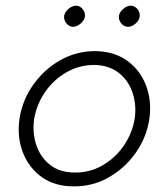

<svg xmlns="http://www.w3.org/2000/svg" viewBox="-20 -651 574 680"><path d="M401 -594Q403 -608 416.5 -619.5Q430 -631 444 -631Q458 -630 467 -618.5Q476 -607 475 -593Q473 -579 460 -567.5Q447 -556 433 -556Q418 -557 409 -568.5Q400 -580 401 -594ZM207 -594Q209 -608 222.5 -619.5Q236 -631 250 -631Q264 -630 273 -618.5Q282 -607 281 -593Q279 -579 265.5 -567.5Q252 -556 238 -556Q224 -557 215 -568.5Q206 -580 207 -594ZM49 -230Q59 -296 97.5 -350.5Q136 -405 193 -437.5Q250 -470 318 -470Q385 -469 431 -435.5Q477 -402 497.5 -347.5Q518 -293 509 -230Q499 -164 460.5 -109.5Q422 -55 364.5 -22.5Q307 10 240 9Q173 9 127 -24.5Q81 -58 60.5 -112.5Q40 -167 49 -230ZM101 -230Q94 -181 108.5 -137.5Q123 -94 157.5 -67Q192 -40 244 -40Q297 -39 342.5 -65Q388 -91 418 -134.5Q448 -178 457 -230Q464 -279 449.5 -322.5Q435 -366 400.5 -393Q366 -420 314 -421Q261 -421 215.5 -395Q170 -369 140 -325.5Q110 -282 101 -230Z"/></svg>

Font: Jost* Light
Style: Italic
Weight: 300
Italic angle: -10°
Version: Version 3.7